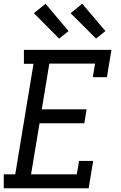

<svg xmlns="http://www.w3.org/2000/svg" viewBox="-22 -1000 642 1020"><path d="M-2 0V-74H59L156 -661H105V-735H570L546 -590H471L483 -662H240L200 -419H438L426 -345H188L143 -74H386L398 -145H473L449 0ZM488 -795 353 -930 415 -980 538 -835ZM292 -795 158 -930 220 -980 342 -835Z"/></svg>

Font: Iosevka HT Extended
Style: Italic
Weight: 400
Width: 7
Italic angle: -9°
Monospace: yes
Designer: Belleve Invis
Foundry: Belleve Invis
Version: Version 32.3.0; ttfautohint (v1.8.4)